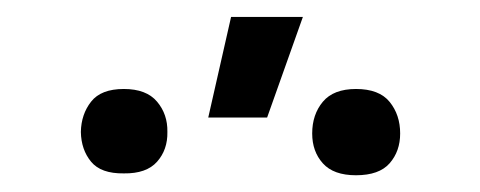

<svg xmlns="http://www.w3.org/2000/svg" viewBox="-20 -824 567 227"><path d="M226.2 -685 253.2 -804H338.1L295.8 -685ZM349.1 -666.2Q349.1 -688.6 361.7 -703.7Q374.3 -718.8 400.9 -718.8Q428.3 -718.8 440.7 -703.5Q453.1 -688.2 453.1 -666.2Q453.1 -645.2 440.7 -631Q428.3 -616.8 400.9 -616.8Q374.3 -616.8 361.7 -630.9Q349.1 -644.9 349.1 -666.2ZM75.6 -668Q76 -688.9 87.7 -703.8Q99.4 -718.8 126.4 -718.8Q153.1 -718.8 165.7 -703.8Q178.3 -688.9 177.9 -668Q178.3 -647 165.7 -632.8Q153.1 -618.6 126.4 -619Q99.4 -618.6 87.7 -632.8Q76 -647 75.6 -668Z"/></svg>

Font: Inter UI Light
Style: Regular
Weight: 300
Designer: Rasmus Andersson
Foundry: rsms
Version: 3.2;8d6f07862